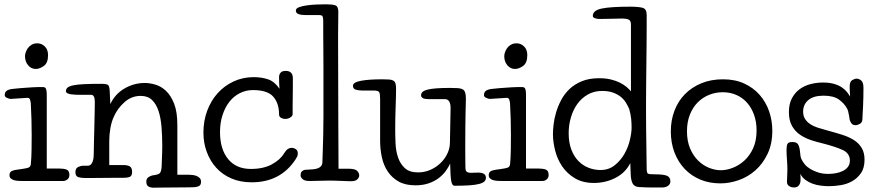

<svg xmlns="http://www.w3.org/2000/svg" viewBox="-20 -840 4068 891"><path d="M197 -58H254Q276 -58 289 -53Q302 -48 302 -28Q302 -15 293 -7.5Q284 0 272 0H93Q81 0 68.5 -0.5Q56 -1 46.5 -3.5Q37 -6 30.5 -11.5Q24 -17 24 -27Q24 -36 28 -41Q32 -46 40 -48.5Q48 -51 58.5 -52.5Q69 -54 83 -56Q105 -59 113 -62.5Q121 -66 123 -77Q126 -109 126.5 -146.5Q127 -184 127 -213Q127 -251 126 -286Q125 -321 123 -359Q122 -371 119 -378.5Q116 -386 108 -386Q104 -386 92.5 -385Q81 -384 68.5 -383.5Q56 -383 45 -382Q34 -381 30 -381Q22 -381 12 -386Q2 -391 2 -397Q2 -409 7 -415Q12 -421 21.5 -424Q31 -427 44.5 -428Q58 -429 75 -431Q88 -432 103 -433Q118 -434 132.5 -435Q147 -436 159 -436Q171 -436 179 -436Q191 -436 194 -426.5Q197 -417 197 -401ZM96 -580Q96 -587 99.5 -597.5Q103 -608 109.5 -617Q116 -626 127 -632.5Q138 -639 153 -639Q173 -639 188 -624.5Q203 -610 203 -584Q203 -548 183.5 -534Q164 -520 146 -520Q125 -520 110.5 -537Q96 -554 96 -580Z M803 -29H857Q864 -29 873.5 -28Q883 -27 892 -23.5Q901 -20 907 -13.5Q913 -7 913 4Q913 19 902 24Q891 29 876 29Q871 29 843.5 29.5Q816 30 783.5 30Q751 30 723.5 30.5Q696 31 692 31Q679 31 669 25.5Q659 20 659 3Q659 -11 668.5 -17.5Q678 -24 687 -26Q712 -29 720 -35Q728 -41 730 -65Q732 -105 732.5 -133Q733 -161 733 -163Q733 -209 729.5 -251.5Q726 -294 715.5 -325.5Q705 -357 685.5 -376Q666 -395 633 -395Q591 -395 558.5 -366.5Q526 -338 509 -300Q498 -277 492.5 -246.5Q487 -216 487 -186V-74H554Q571 -74 582 -68Q593 -62 593 -42Q593 -25 583.5 -20Q574 -15 554 -15Q550 -15 523.5 -15Q497 -15 465 -14.5Q433 -14 405.5 -14Q378 -14 373 -14Q357 -14 343.5 -18Q330 -22 330 -41Q330 -59 342.5 -65Q355 -71 367 -71H387Q396 -71 401.5 -76.5Q407 -82 410 -90.5Q413 -99 414 -108Q415 -117 415 -125Q415 -142 416 -179.5Q417 -217 418 -257Q419 -297 419.5 -329Q420 -361 420 -367Q420 -400 403 -400H351Q341 -400 329.5 -400.5Q318 -401 308.5 -402.5Q299 -404 292.5 -407.5Q286 -411 286 -417Q286 -427 293.5 -433.5Q301 -440 320 -444Q339 -448 370.5 -449.5Q402 -451 450 -451Q476 -451 482 -445Q488 -439 489 -419L492 -357Q514 -404 558 -429.5Q602 -455 652 -455Q674 -455 700.5 -447.5Q727 -440 750 -418.5Q773 -397 788 -359Q803 -321 803 -260Z M1277 -428Q1276 -439 1275.5 -454Q1275 -469 1275 -483Q1275 -494 1282 -502.5Q1289 -511 1306 -511Q1323 -511 1331 -502Q1339 -493 1339 -478Q1339 -464 1339 -441Q1339 -418 1338.5 -393.5Q1338 -369 1338 -346Q1338 -323 1338 -310Q1338 -302 1327.5 -295Q1317 -288 1302 -288Q1294 -288 1284.5 -293Q1275 -298 1275 -309Q1275 -361 1248 -391.5Q1221 -422 1154 -422Q1121 -422 1092.5 -407.5Q1064 -393 1044 -367Q1024 -341 1012.5 -305.5Q1001 -270 1001 -227Q1001 -148 1038.5 -102Q1076 -56 1144 -56Q1202 -56 1241 -77Q1280 -98 1298 -128Q1308 -144 1316.5 -149Q1325 -154 1332 -154Q1343 -154 1352.5 -148Q1362 -142 1362 -128Q1362 -120 1359.5 -114.5Q1357 -109 1352 -101Q1282 6 1148 6Q1095 6 1053.5 -12Q1012 -30 983.5 -61.5Q955 -93 939.5 -135Q924 -177 924 -225Q924 -279 941.5 -326Q959 -373 990 -407.5Q1021 -442 1064 -462Q1107 -482 1157 -482Q1195 -482 1225 -471.5Q1255 -461 1277 -428Z M1550 -785Q1550 -760 1549.5 -732.5Q1549 -705 1549 -681.5Q1549 -658 1549 -642.5Q1549 -627 1549 -626Q1549 -400 1550 -262Q1551 -124 1551 -57H1597Q1628 -57 1637.5 -47Q1647 -37 1647 -25Q1647 -17 1638.5 -8Q1630 1 1609 1Q1602 1 1590 0.5Q1578 0 1564.5 -0.5Q1551 -1 1536.5 -1.5Q1522 -2 1509 -2Q1499 -2 1486.5 -1.5Q1474 -1 1461.5 -1Q1449 -1 1437.5 -0.5Q1426 0 1418 0Q1394 0 1384.5 -8.5Q1375 -17 1375 -26Q1375 -41 1383 -46.5Q1391 -52 1396 -52L1429 -54Q1474 -57 1476 -85Q1477 -113 1478 -144Q1479 -175 1480 -214Q1481 -253 1481 -302Q1481 -351 1481 -413Q1481 -477 1481 -525.5Q1481 -574 1480.5 -612.5Q1480 -651 1480 -682Q1480 -713 1480 -742Q1480 -758 1477 -764Q1474 -770 1461 -770H1399Q1378 -770 1365.5 -774.5Q1353 -779 1353 -791Q1353 -801 1367.5 -806.5Q1382 -812 1403.5 -815Q1425 -818 1449 -819Q1473 -820 1493 -820Q1521 -820 1535.5 -815.5Q1550 -811 1550 -785Z M2071 -339Q2071 -380 2044 -380H1968Q1934 -380 1934 -398Q1934 -417 1965.5 -424.5Q1997 -432 2069 -432Q2091 -432 2105 -431Q2119 -430 2127 -425.5Q2135 -421 2138.5 -411Q2142 -401 2142 -383Q2142 -372 2141.5 -357Q2141 -342 2140.5 -316Q2140 -290 2139.5 -251.5Q2139 -213 2139 -156Q2139 -106 2139.5 -85Q2140 -64 2140 -60Q2140 -49 2145.5 -43.5Q2151 -38 2168 -38Q2172 -38 2177.5 -38.5Q2183 -39 2199 -39Q2235 -39 2235 -15Q2235 -5 2228 2Q2221 9 2204 13.5Q2187 18 2159 20Q2131 22 2089 22Q2078 22 2074 0Q2070 -22 2069 -81Q2062 -65 2049 -47Q2036 -29 2016.5 -14Q1997 1 1970 10.5Q1943 20 1908 20Q1861 20 1830 2.5Q1799 -15 1779.5 -44Q1760 -73 1752 -110.5Q1744 -148 1744 -187V-382Q1744 -405 1739.5 -412.5Q1735 -420 1712 -420H1659Q1644 -420 1631 -424Q1618 -428 1618 -442Q1618 -458 1654.5 -465Q1691 -472 1754 -472Q1774 -472 1786.5 -471Q1799 -470 1806 -465.5Q1813 -461 1815.5 -452Q1818 -443 1818 -427Q1818 -414 1817.5 -392Q1817 -370 1816 -344Q1815 -318 1814.5 -291.5Q1814 -265 1814 -243Q1814 -211 1815.5 -175.5Q1817 -140 1827 -110Q1837 -80 1858.5 -60Q1880 -40 1920 -40Q1950 -40 1976.5 -51.5Q2003 -63 2023.5 -82.5Q2044 -102 2056 -127Q2068 -152 2068 -180Z M2421 -58H2478Q2500 -58 2513 -53Q2526 -48 2526 -28Q2526 -15 2517 -7.5Q2508 0 2496 0H2317Q2305 0 2292.5 -0.5Q2280 -1 2270.5 -3.5Q2261 -6 2254.5 -11.5Q2248 -17 2248 -27Q2248 -36 2252 -41Q2256 -46 2264 -48.5Q2272 -51 2282.5 -52.5Q2293 -54 2307 -56Q2329 -59 2337 -62.5Q2345 -66 2347 -77Q2350 -109 2350.5 -146.5Q2351 -184 2351 -213Q2351 -251 2350 -286Q2349 -321 2347 -359Q2346 -371 2343 -378.5Q2340 -386 2332 -386Q2328 -386 2316.5 -385Q2305 -384 2292.5 -383.5Q2280 -383 2269 -382Q2258 -381 2254 -381Q2246 -381 2236 -386Q2226 -391 2226 -397Q2226 -409 2231 -415Q2236 -421 2245.5 -424Q2255 -427 2268.5 -428Q2282 -429 2299 -431Q2312 -432 2327 -433Q2342 -434 2356.5 -435Q2371 -436 2383 -436Q2395 -436 2403 -436Q2415 -436 2418 -426.5Q2421 -417 2421 -401ZM2320 -580Q2320 -587 2323.5 -597.5Q2327 -608 2333.5 -617Q2340 -626 2351 -632.5Q2362 -639 2377 -639Q2397 -639 2412 -624.5Q2427 -610 2427 -584Q2427 -548 2407.5 -534Q2388 -520 2370 -520Q2349 -520 2334.5 -537Q2320 -554 2320 -580Z M2981 -57Q2981 -37 2987.5 -34Q2994 -31 3018 -31Q3061 -31 3076 -24Q3091 -17 3091 2Q3091 14 3080.5 22Q3070 30 3052 30Q3025 30 3006.5 30Q2988 30 2975.5 29.5Q2963 29 2956 28.5Q2949 28 2944 28Q2923 26 2915.5 11Q2908 -4 2907 -29L2905 -83Q2882 -38 2836 -14.5Q2790 9 2736 9Q2684 9 2647.5 -13Q2611 -35 2588.5 -68.5Q2566 -102 2556 -142Q2546 -182 2546 -218Q2546 -236 2549 -262.5Q2552 -289 2560.5 -318Q2569 -347 2584 -375.5Q2599 -404 2622.5 -426.5Q2646 -449 2680 -463Q2714 -477 2760 -477Q2790 -477 2813.5 -471.5Q2837 -466 2855.5 -457Q2874 -448 2887 -437Q2900 -426 2908 -416V-726Q2908 -745 2896.5 -749.5Q2885 -754 2868 -754Q2843 -754 2821 -753Q2799 -752 2761 -752Q2751 -752 2741 -755.5Q2731 -759 2731 -766Q2731 -792 2773 -800.5Q2815 -809 2904 -809Q2942 -809 2961.5 -804Q2981 -799 2981 -771Q2981 -753 2981 -715.5Q2981 -678 2980.5 -631.5Q2980 -585 2979.5 -535Q2979 -485 2978.5 -442Q2978 -399 2978 -367Q2978 -335 2978 -325Q2978 -309 2978.5 -238.5Q2979 -168 2981 -57ZM2766 -51Q2805 -51 2832.5 -73Q2860 -95 2877.5 -125.5Q2895 -156 2903 -190Q2911 -224 2911 -248Q2911 -268 2909 -288.5Q2907 -309 2900 -334Q2894 -348 2885 -363Q2876 -378 2861.5 -390Q2847 -402 2825.5 -410Q2804 -418 2774 -418Q2737 -418 2708 -401.5Q2679 -385 2659.5 -358Q2640 -331 2629.5 -295.5Q2619 -260 2619 -222Q2619 -178 2631.5 -145.5Q2644 -113 2665 -92Q2686 -71 2712.5 -61Q2739 -51 2766 -51Z M3564 -233Q3564 -172 3542 -126Q3520 -80 3485.5 -49.5Q3451 -19 3408 -4Q3365 11 3323 11Q3272 11 3230 -6.5Q3188 -24 3157.5 -56Q3127 -88 3110 -132.5Q3093 -177 3093 -230Q3093 -282 3110 -326.5Q3127 -371 3158.5 -403Q3190 -435 3234.5 -453.5Q3279 -472 3335 -472Q3391 -472 3433.5 -452.5Q3476 -433 3505 -400Q3534 -367 3549 -324Q3564 -281 3564 -233ZM3334 -412Q3301 -412 3271 -400Q3241 -388 3218 -365Q3195 -342 3181.5 -308Q3168 -274 3168 -231Q3168 -185 3182.5 -151Q3197 -117 3220 -94.5Q3243 -72 3271 -61Q3299 -50 3325 -50Q3351 -50 3380 -61Q3409 -72 3434 -94.5Q3459 -117 3475 -152Q3491 -187 3491 -235Q3491 -274 3479.5 -306.5Q3468 -339 3447.5 -362.5Q3427 -386 3398 -399Q3369 -412 3334 -412Z M3694 -33Q3695 -25 3695 -18Q3695 -11 3695 -5Q3695 10 3687.5 20Q3680 30 3665 30Q3661 30 3655.5 29Q3650 28 3644.5 25Q3639 22 3635.5 17Q3632 12 3632 4Q3632 -1 3633 -20.5Q3634 -40 3634 -54Q3634 -74 3632 -99Q3630 -124 3630 -146Q3630 -162 3634 -171.5Q3638 -181 3657 -181Q3677 -181 3683.5 -170Q3690 -159 3692 -141Q3694 -127 3694.5 -118.5Q3695 -110 3700 -100Q3705 -89 3715 -77Q3725 -65 3741 -55.5Q3757 -46 3777.5 -39.5Q3798 -33 3824 -33Q3840 -33 3857.5 -36Q3875 -39 3890 -46Q3905 -53 3914.5 -65Q3924 -77 3924 -95Q3924 -129 3889.5 -144.5Q3855 -160 3796 -175Q3770 -181 3743 -190Q3716 -199 3693 -214.5Q3670 -230 3655.5 -255.5Q3641 -281 3641 -320Q3641 -357 3654.5 -383Q3668 -409 3690 -425.5Q3712 -442 3740.5 -449.5Q3769 -457 3799 -457Q3828 -457 3849.5 -451Q3871 -445 3886 -435Q3901 -425 3910 -413.5Q3919 -402 3925 -392Q3924 -405 3923.5 -419Q3923 -433 3923 -438Q3923 -461 3934.5 -468Q3946 -475 3955 -475Q3966 -475 3976.5 -466.5Q3987 -458 3987 -432Q3987 -411 3986.5 -387.5Q3986 -364 3985 -343.5Q3984 -323 3983 -307Q3982 -291 3982 -285Q3981 -271 3970 -265Q3959 -259 3950 -259Q3937 -259 3931 -268Q3925 -277 3923 -284Q3923 -285 3922 -291.5Q3921 -298 3919.5 -306.5Q3918 -315 3916 -323Q3914 -331 3911 -336Q3899 -359 3874 -377.5Q3849 -396 3802 -396Q3755 -396 3731 -375.5Q3707 -355 3707 -322Q3707 -302 3716 -288Q3725 -274 3740 -264Q3755 -254 3775 -247.5Q3795 -241 3818 -235Q3855 -225 3887 -215Q3919 -205 3942 -190.5Q3965 -176 3978.5 -154Q3992 -132 3992 -99Q3992 -60 3975 -36Q3958 -12 3933.5 1.5Q3909 15 3880 19.5Q3851 24 3827 24Q3809 24 3789 21.5Q3769 19 3751 12.5Q3733 6 3718 -5Q3703 -16 3694 -33Z"/></svg>

Font: Life Savers
Style: Bold
Weight: 700
Designer: Pablo Impallari, Rodrigo Fuenzalida, Brenda Gallo
Foundry: Pablo Impallari, Rodrigo Fuenzalida, Brenda Gallo
Version: Version 3.001; ttfautohint (v0.95) -l 8 -r 50 -G 200 -x 14 -